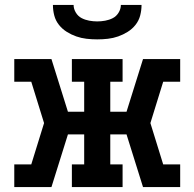

<svg xmlns="http://www.w3.org/2000/svg" viewBox="-20 -760 790 780"><path d="M38 0V-92H107L159 -260L107 -428H38V-520H189L256 -306H322V-428H272V-520H478V-428H428V-306H494L561 -520H712V-428H643L591 -260L643 -92H712V0H561L494 -214H428V-92H478V0H272V-92H322V-214H256L189 0ZM375 -600Q353 -600 331.5 -602.5Q310 -605 290 -612Q270 -619 251.5 -630.5Q233 -642 219.5 -659Q206 -676 200.5 -697Q195 -718 195 -740H279Q279 -724 288 -709Q297 -694 311.5 -686.5Q326 -679 342.5 -676Q359 -673 375 -673Q391 -673 407.5 -676Q424 -679 438.5 -686.5Q453 -694 462 -709Q471 -724 471 -740H555Q555 -718 549.5 -697Q544 -676 530.5 -659Q517 -642 498.5 -630.5Q480 -619 460 -612Q440 -605 418.5 -602.5Q397 -600 375 -600Z"/></svg>

Font: Iosevka Etoile Semibold
Style: Regular
Weight: 600
Designer: Belleve Invis
Foundry: Belleve Invis
Version: Version 22.1.2; ttfautohint (v1.8.4)